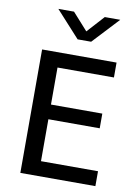

<svg xmlns="http://www.w3.org/2000/svg" viewBox="-93 -905 686 965"><g transform="rotate(10 250.5 -422.5)"><path d="M80 -630H460V-554H172V-365H434V-290H172V-76H463V0H80ZM125 -845H205L283 -758L362 -845H441L316 -711H247Z"/></g></svg>

Font: Mukta Vaani
Style: Regular
Weight: 400
Designer: Noopur Datye, Girish Dalvi, Yashodeep Gholap, Pallavi Karambelkar
Foundry: Ek Type
Version: Version 2.538;PS 1.000;hotconv 16.6.51;makeotf.lib2.5.65220;